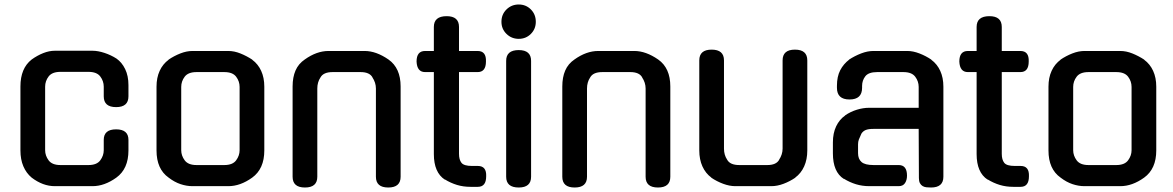

<svg xmlns="http://www.w3.org/2000/svg" viewBox="-20 -829 5224 855"><path d="M552 -159Q552 -77 498 -38Q445 0 392 0H224Q171 0 121 -38Q97 -58 84 -88.5Q71 -119 71 -159V-444Q71 -525 121 -564Q146 -582 172.5 -592.5Q199 -603 224 -603H392Q416 -603 445 -593.5Q474 -584 499 -568Q523 -551 537.5 -521Q552 -491 552 -450V-400Q552 -352 497 -352Q442 -352 442 -400V-443Q442 -468 426.5 -488.5Q411 -509 374 -509H249Q212 -509 196.5 -488.5Q181 -468 181 -443V-160Q181 -136 196.5 -115Q212 -94 249 -94H374Q411 -94 426.5 -115Q442 -136 442 -160V-206Q442 -253 497 -253Q552 -253 552 -206Z M997 -602Q1023 -602 1050.5 -591Q1078 -580 1104 -563H1103Q1129 -544 1143 -513.5Q1157 -483 1157 -443V-159Q1157 -77 1103 -38Q1050 0 997 0H837Q811 0 784 -9Q757 -18 731 -38Q677 -76 677 -159V-443Q677 -483 691 -513.5Q705 -544 731 -563H730Q755 -580 783 -591Q811 -602 837 -602ZM979 -94Q1016 -94 1031.5 -115Q1047 -136 1047 -160V-442Q1047 -467 1031.5 -487.5Q1016 -508 979 -508H855Q818 -508 802.5 -487.5Q787 -467 787 -442V-160Q787 -136 802.5 -115Q818 -94 855 -94Z M1393 -42Q1393 6 1338 6Q1283 6 1283 -42V-444Q1283 -485 1296 -515Q1309 -545 1337 -564Q1390 -602 1443 -602H1604Q1655 -602 1710 -564Q1764 -526 1764 -444V-42Q1764 6 1709 6Q1654 6 1654 -42V-435Q1654 -461 1638 -485L1639 -484Q1626 -508 1586 -508H1461Q1420 -508 1407 -484Q1393 -463 1393 -435Z M2024 -508V-144Q2024 -118 2035 -104Q2046 -90 2082 -90H2108Q2147 -90 2145 -44Q2145 3 2108 3H2075Q2043 3 2015 -5.5Q1987 -14 1961 -30V-29Q1912 -61 1912 -143V-508H1873Q1837 -508 1835 -555Q1835 -602 1873 -602H1912V-709Q1912 -757 1969 -757Q2024 -757 2024 -709V-602H2107Q2146 -602 2144 -555Q2144 -508 2107 -508Z M2345 -42Q2345 6 2290 6Q2234 6 2234 -42V-558Q2234 -606 2290 -606Q2345 -606 2345 -558ZM2366 -732Q2366 -700 2344 -678Q2322 -656 2290 -656Q2258 -656 2235.5 -678Q2213 -700 2213 -732Q2213 -765 2235.5 -787Q2258 -809 2290 -809Q2322 -809 2344 -787Q2366 -765 2366 -732Z M2594 -42Q2594 6 2539 6Q2484 6 2484 -42V-444Q2484 -485 2497 -515Q2510 -545 2538 -564Q2591 -602 2644 -602H2805Q2856 -602 2911 -564Q2965 -526 2965 -444V-42Q2965 6 2910 6Q2855 6 2855 -42V-435Q2855 -461 2839 -485L2840 -484Q2827 -508 2787 -508H2662Q2621 -508 2608 -484Q2594 -463 2594 -435Z M3575 -159Q3575 -119 3561 -88Q3547 -57 3521 -38H3522Q3497 -21 3469 -10.5Q3441 0 3415 0H3254Q3229 0 3200.5 -10.5Q3172 -21 3147 -38H3148Q3122 -57 3108 -88Q3094 -119 3094 -159V-560Q3094 -608 3149 -608Q3204 -608 3204 -560V-167Q3204 -139 3218 -118Q3231 -94 3272 -94H3397Q3437 -94 3450 -118L3449 -117Q3465 -141 3465 -167V-560Q3465 -608 3520 -608Q3575 -608 3575 -560Z M3851 0Q3820 0 3792 -8.5Q3764 -17 3738 -33V-32Q3689 -63 3689 -146V-195Q3689 -236 3703.5 -266.5Q3718 -297 3744 -315H3743Q3768 -332 3796 -340.5Q3824 -349 3850 -349H4071V-442Q4071 -467 4055.5 -487.5Q4040 -508 4003 -508H3886Q3848 -508 3833.5 -489.5Q3819 -471 3819 -446V-438Q3819 -386 3763 -386Q3707 -386 3707 -438V-447Q3707 -488 3721.5 -516Q3736 -544 3761 -563H3760Q3786 -580 3814.5 -591Q3843 -602 3869 -602H4021Q4046 -602 4074.5 -591Q4103 -580 4128 -563H4127Q4153 -544 4167 -513.5Q4181 -483 4181 -443V-42Q4181 6 4126 6Q4115 6 4105.5 5Q4096 4 4088.5 -0.5Q4081 -5 4076.5 -13.5Q4072 -22 4072 -36L4071 -255H3869Q3847 -255 3835 -250Q3823 -245 3816 -234Q3808 -217 3804.5 -207.5Q3801 -198 3801 -186V-147Q3801 -121 3816.5 -107.5Q3832 -94 3870 -94H3982Q4019 -94 4019 -47Q4019 -27 4010 -13.5Q4001 0 3982 0Z M4441 -508V-144Q4441 -118 4452 -104Q4463 -90 4499 -90H4525Q4564 -90 4562 -44Q4562 3 4525 3H4492Q4460 3 4432 -5.5Q4404 -14 4378 -30V-29Q4329 -61 4329 -143V-508H4290Q4254 -508 4252 -555Q4252 -602 4290 -602H4329V-709Q4329 -757 4386 -757Q4441 -757 4441 -709V-602H4524Q4563 -602 4561 -555Q4561 -508 4524 -508Z M4969 -602Q4995 -602 5022.5 -591Q5050 -580 5076 -563H5075Q5101 -544 5115 -513.5Q5129 -483 5129 -443V-159Q5129 -77 5075 -38Q5022 0 4969 0H4809Q4783 0 4756 -9Q4729 -18 4703 -38Q4649 -76 4649 -159V-443Q4649 -483 4663 -513.5Q4677 -544 4703 -563H4702Q4727 -580 4755 -591Q4783 -602 4809 -602ZM4951 -94Q4988 -94 5003.5 -115Q5019 -136 5019 -160V-442Q5019 -467 5003.5 -487.5Q4988 -508 4951 -508H4827Q4790 -508 4774.5 -487.5Q4759 -467 4759 -442V-160Q4759 -136 4774.5 -115Q4790 -94 4827 -94Z"/></svg>

Font: Gugi
Style: Regular
Weight: 400
Designer: HBKIM, TJKIM
Foundry: TAE System & Typefaces Co.
Version: Version 3.00